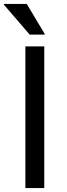

<svg xmlns="http://www.w3.org/2000/svg" viewBox="-33 -956 341 976"><path d="M118 -780H194V-784L103 -936H-13V-932ZM96 -720V0H192V-720Z"/></svg>

Font: Kufam Arabic Latin Roman Normal
Style: Regular
Weight: 400
Designer: Wael Morcos & Artur Schmal
Version: Version 1.200;PS 001.200;hotconv 1.0.88;makeotf.lib2.5.64775